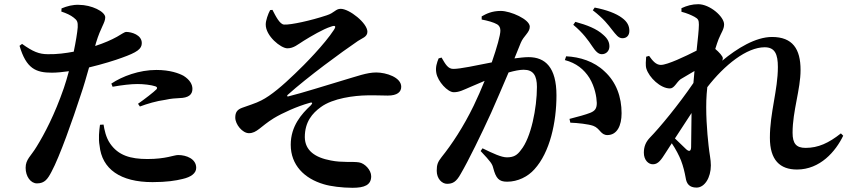

<svg xmlns="http://www.w3.org/2000/svg" viewBox="-20 -832 4040 914"><path d="M516 -419C561 -427 603 -432 634 -432C663 -432 699 -428 720 -421C728 -418 730 -413 725 -407C715 -396 666 -358 637 -338L646 -325C681 -338 724 -351 768 -357C794 -363 816 -364 834 -365C877 -366 896 -381 896 -409C896 -430 884 -452 854 -471C832 -483 790 -499 724 -499C643 -499 562 -469 510 -434ZM473 -239C477 -214 484 -178 504 -149C543 -92 601 -75 682 -75C770 -75 808 -94 828 -94C867 -94 914 -76 914 -33C914 -7 889 11 849 20C817 28 773 35 706 35C553 35 465 -27 454 -139C448 -171 452 -210 456 -238ZM85 -623 73 -614C105 -505 151 -486 227 -486C250 -486 280 -489 308 -493C300 -464 292 -436 284 -413C240 -286 192 -195 155 -135C127 -88 102 -74 102 -33C102 8 126 41 156 41C193 41 207 20 225 -14C264 -86 327 -265 364 -379C379 -422 392 -469 404 -511C467 -526 531 -546 560 -557C633 -583 655 -599 655 -627C655 -666 606 -680 581 -680C572 -680 557 -668 537 -657C510 -642 476 -627 433 -613L437 -628C460 -704 481 -723 481 -750C480 -777 416 -809 355 -809C326 -810 300 -803 273 -792L272 -777C296 -769 316 -760 331 -748C348 -735 351 -727 350 -702C348 -677 341 -634 331 -586C294 -579 250 -573 208 -574C166 -574 137 -586 85 -623Z M1333 -715C1364 -713 1460 -734 1535 -759C1573 -771 1577 -790 1602 -790C1643 -790 1729 -722 1729 -681C1729 -656 1703 -650 1684 -637C1606 -584 1446 -467 1349 -380C1345 -375 1347 -372 1352 -373C1418 -389 1540 -428 1608 -448C1680 -469 1726 -487 1771 -487C1818 -487 1890 -464 1890 -419C1890 -394 1871 -377 1826 -377C1801 -377 1765 -379 1726 -378C1668 -377 1565 -365 1507 -322C1467 -293 1431 -252 1431 -179C1432 -115 1480 -82 1555 -68C1609 -57 1659 -64 1689 -59C1716 -55 1747 -23 1747 7C1747 49 1715 62 1658 62C1609 62 1553 55 1521 45C1429 18 1364 -46 1364 -143C1364 -232 1416 -290 1459 -330C1470 -341 1468 -347 1453 -342C1395 -326 1324 -294 1283 -269C1220 -230 1203 -198 1165 -198C1134 -198 1100 -240 1100 -272C1100 -296 1108 -310 1133 -319C1156 -328 1198 -340 1224 -354C1270 -377 1327 -426 1384 -481C1431 -525 1526 -623 1569 -689C1582 -708 1576 -713 1555 -705C1519 -694 1460 -659 1426 -638C1397 -620 1378 -602 1348 -602C1317 -602 1244 -661 1245 -716C1245 -734 1256 -766 1266 -784L1277 -785C1292 -756 1312 -715 1333 -715Z M2799 -612C2815 -588 2828 -574 2845 -574C2866 -574 2881 -590 2881 -611C2881 -630 2874 -647 2852 -666C2821 -695 2774 -713 2719 -728L2709 -714C2756 -675 2781 -639 2799 -612ZM2893 -691C2913 -666 2924 -650 2943 -650C2964 -650 2976 -664 2976 -685C2976 -708 2967 -728 2941 -747C2913 -768 2868 -785 2811 -796L2802 -783C2854 -743 2875 -714 2893 -691ZM2669 -546C2723 -532 2760 -502 2786 -461C2812 -418 2820 -371 2821 -342C2821 -315 2812 -304 2790 -295C2767 -286 2734 -277 2691 -266L2695 -248C2729 -247 2782 -241 2804 -233C2837 -221 2839 -188 2873 -189C2917 -190 2939 -233 2939 -293C2939 -370 2914 -441 2858 -492C2808 -540 2740 -561 2675 -564ZM2273 -739C2300 -734 2330 -726 2347 -716C2358 -709 2362 -699 2362 -686C2362 -665 2346 -607 2321 -535C2244 -520 2172 -504 2138 -504C2113 -504 2101 -525 2082 -558L2068 -554C2060 -534 2052 -512 2057 -485C2064 -444 2111 -393 2140 -393C2167 -393 2186 -404 2219 -418L2287 -447C2271 -408 2254 -368 2235 -329C2186 -228 2131 -145 2082 -84C2064 -61 2059 -48 2059 -19C2059 19 2084 43 2108 43C2135 43 2152 34 2173 -4C2209 -65 2272 -194 2318 -295C2342 -349 2373 -421 2401 -487C2429 -495 2454 -500 2473 -500C2519 -500 2536 -472 2536 -418C2536 -318 2508 -176 2460 -118C2442 -93 2425 -83 2393 -83C2367 -83 2328 -101 2277 -126L2268 -113C2317 -61 2323 -52 2328 -32C2341 17 2355 33 2394 33C2445 33 2493 9 2524 -26C2598 -107 2629 -250 2629 -378C2629 -511 2576 -560 2496 -560C2477 -560 2453 -557 2429 -554L2459 -628C2473 -662 2502 -677 2502 -705C2502 -740 2410 -780 2364 -780C2321 -780 2294 -766 2273 -754Z M3220 -455 3286 -494 3281 -437C3211 -334 3120 -224 3074 -177C3054 -156 3045 -134 3045 -105C3045 -70 3067 -49 3089 -50C3114 -50 3129 -74 3147 -102L3178 -150C3197 -122 3213 -91 3222 -68C3233 -39 3239 -13 3244 14C3248 42 3261 61 3296 61C3334 61 3364 14 3364 -45C3364 -73 3357 -100 3353 -140C3346 -202 3338 -303 3344 -384L3347 -417C3429 -523 3535 -607 3620 -607C3669 -607 3683 -574 3683 -513C3683 -403 3645 -296 3645 -176C3645 -70 3693 -25 3774 -25C3884 -25 3958 -111 3994 -186L3983 -197C3925 -151 3875 -128 3815 -128C3771 -128 3753 -148 3753 -200C3753 -304 3791 -406 3791 -499C3791 -599 3753 -656 3655 -656C3577 -656 3489 -602 3418 -543C3420 -547 3421 -551 3421 -555C3421 -564 3403 -584 3385 -599C3391 -618 3396 -634 3401 -646C3414 -678 3427 -693 3427 -716C3427 -753 3359 -812 3304 -812C3275 -812 3250 -805 3224 -793V-776C3251 -769 3271 -760 3286 -752C3304 -742 3307 -736 3307 -714C3307 -692 3302 -646 3296 -591C3243 -564 3157 -523 3126 -523C3103 -523 3087 -542 3070 -566L3056 -562C3055 -545 3052 -521 3057 -505C3070 -463 3124 -411 3169 -411C3190 -411 3200 -440 3220 -455ZM3272 -294 3270 -131C3269 -112 3261 -109 3247 -121L3193 -173Z"/></svg>

Font: Noto Serif CJK HK
Style: Bold
Weight: 700
Designer: Ryoko NISHIZUKA 西塚涼子 (kana & ideographs); Frank Grießhammer (Latin, Greek & Cyrillic); Wenlong ZHANG 张文龙 (bopomofo); San
Foundry: Adobe
Version: Version 2.001;hotconv 1.1.0;makeotfexe 2.6.0